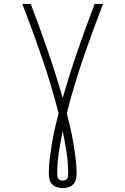

<svg xmlns="http://www.w3.org/2000/svg" viewBox="-20 -755 640 980"><path d="M300 205Q285 205 270.5 200.5Q256 196 246 185.5Q236 175 232.5 160Q229 145 229 131Q229 92 234 53Q239 14 245.5 -24.5Q252 -63 260.5 -101Q269 -139 279 -177Q243 -319 195 -458.5Q147 -598 94 -735H137Q182 -617 223.5 -497Q265 -377 300 -255Q335 -377 376.5 -497Q418 -617 463 -735H506Q453 -598 405 -458.5Q357 -319 321 -177Q331 -139 339.5 -101Q348 -63 354.5 -24.5Q361 14 366 53Q371 92 371 131Q371 145 367.5 160Q364 175 354 185.5Q344 196 329.5 200.5Q315 205 300 205ZM300 167Q306 167 312.5 164.5Q319 162 322.5 156.5Q326 151 327 144.5Q328 138 328 132Q328 77 319.5 22Q311 -33 300 -87Q289 -33 280.5 22Q272 77 272 132Q272 138 273 144.5Q274 151 277.5 156.5Q281 162 287.5 164.5Q294 167 300 167Z"/></svg>

Font: Iosevka Slab XLtEx
Style: Regular
Weight: 200
Width: 7
Monospace: yes
Designer: Belleve Invis
Foundry: Belleve Invis
Version: Version 11.1.0; ttfautohint (v1.8.3)